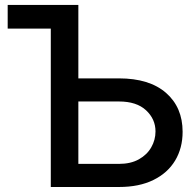

<svg xmlns="http://www.w3.org/2000/svg" viewBox="-20 -747 778 767"><path d="M293 -433.9H455.3Q576.7 -433.9 643.1 -376.1Q709.5 -318.2 709.5 -220.5Q709.5 -155.5 679.7 -105.8Q649.9 -56.1 593 -28.1Q536.2 0 455.3 0H182.9V-632.8H10.7V-727.3H293ZM293 -341.6V-92.3H455.3Q502.1 -92.3 534.8 -110.6Q567.5 -128.9 584.3 -158.6Q601.2 -188.2 601.2 -221.9Q601.2 -271.3 563.4 -306.5Q525.6 -341.6 455.3 -341.6Z"/></svg>

Font: Inter Zeller Medium
Style: Regular
Weight: 500
Designer: Rasmus Andersson; Joe Bland
Foundry: zeller
Version: Version 3.015;git-dec3a8cb1